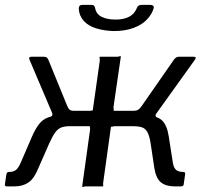

<svg xmlns="http://www.w3.org/2000/svg" viewBox="-22 -762 839 785"><path d="M7 0Q2 0 -0.5 -2Q-3 -4 -2 -8L4 -49Q5 -54 7.5 -56.5Q10 -59 15 -59Q33 -59 43 -67Q53 -75 62 -95L109 -204Q123 -236 138 -255Q153 -274 175 -282Q197 -290 232 -291L253 -309H341Q348 -308 352 -310Q356 -312 357 -309L386 -514Q386 -522 385 -526Q384 -530 388 -530H456Q463 -530 467 -532Q471 -534 472 -530L442 -324Q442 -318 443 -313.5Q444 -309 441 -309H543L566 -291Q618 -290 639.5 -270.5Q661 -251 668 -204L685 -95Q689 -74 699 -66.5Q709 -59 727 -59Q736 -59 735 -50L729 -8Q729 -4 725.5 -2Q722 0 717 0H691Q657 0 636.5 -16Q616 -32 609 -75L594 -175Q589 -207 580.5 -222Q572 -237 558 -241.5Q544 -246 521 -246H448Q441 -246 437 -244Q433 -242 432 -246L400 -16Q399 -9 400 -4.5Q401 0 398 0H329Q323 0 319 2Q315 4 314 0L346 -230Q347 -238 345.5 -242Q344 -246 348 -246H263Q242 -246 228 -240.5Q214 -235 203 -219.5Q192 -204 179 -175L135 -75Q118 -32 94.5 -16Q71 0 38 0ZM277 -276 183 -284Q191 -287 192 -292Q193 -297 190 -303L99 -517Q93 -530 107 -530H157Q165 -530 169 -527Q173 -524 176 -517L252 -331Q257 -318 263 -313.5Q269 -309 280 -309ZM519 -276 522 -309Q537 -309 544 -314Q551 -319 559 -331L689 -518Q693 -523 697.5 -526.5Q702 -530 709 -530H770Q783 -530 775 -518L618 -299Q613 -293 614 -288.5Q615 -284 620 -281ZM444 -635Q404 -636 371.5 -646Q339 -656 320.5 -676.5Q302 -697 300 -726Q300 -734 303.5 -738Q307 -742 315 -742H351Q359 -742 362 -739Q365 -736 367 -729Q371 -705 393 -693.5Q415 -682 451 -682Q483 -682 505 -693Q527 -704 537 -728Q539 -735 544 -738.5Q549 -742 557 -742H593Q600 -742 604 -738.5Q608 -735 606 -728Q600 -705 579.5 -683Q559 -661 524.5 -648Q490 -635 444 -635Z"/></svg>

Font: Libre Franklin
Style: Italic
Weight: 400
Italic angle: -8°
Designer: Pablo Impallari, Rodrigo Fuenzalida, Nhung Nguyen
Foundry: Impallari Type
Version: Version 3.000